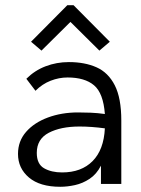

<svg xmlns="http://www.w3.org/2000/svg" viewBox="-20 -705 540 736"><path d="M211 11Q133 11 91 -24.5Q49 -60 49 -115Q49 -164 80 -199.5Q111 -235 163.5 -254.5Q216 -274 279 -274Q302 -274 327.5 -273Q353 -272 382 -268Q376 -348 340.5 -378Q305 -408 239 -408Q206 -408 174 -395.5Q142 -383 116 -357L81 -403Q113 -435 155 -451Q197 -467 244 -467Q305 -467 350 -447Q395 -427 420 -378Q445 -329 445 -243V0H367V-70Q350 -37 323.5 -19.5Q297 -2 267.5 4.5Q238 11 211 11ZM121 -119Q121 -76 149 -60Q177 -44 218 -44Q292 -44 335 -87.5Q378 -131 382 -213Q330 -220 285 -220Q213 -220 167 -196Q121 -172 121 -119ZM139 -511 99 -545 238 -685H262L401 -545L361 -511L250 -621Z"/></svg>

Font: Inconsolata Nerd Font Mono
Style: Regular
Weight: 400
Monospace: yes
Designer: Raph Levien, Cyreal, Brenton Simpson
Foundry: Raph Levien, Cyreal, Google
Version: Version 3.000; ttfautohint (v1.8.3);Nerd Fonts 3.0.2